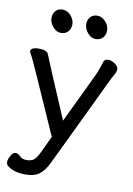

<svg xmlns="http://www.w3.org/2000/svg" viewBox="-96 -767 691 997"><g transform="rotate(10 250.0 -268.5)"><path d="M116.2 169.9H106Q46.9 169.9 12.2 141.1Q5.4 134.3 5.1 121.1Q4.9 107.9 16.4 88.4Q27.8 68.8 41 68.8Q54.2 68.8 66.7 82Q79.1 95.2 103 95.2Q127 95.2 140.9 84.2Q154.8 73.2 168.9 43L210.9 -45.9Q47.9 -416 34.2 -440.9Q22.9 -460 22.9 -463.9Q22.9 -485.8 66.9 -485.8Q107.9 -485.8 116.2 -465.8Q127.4 -435.1 253.9 -139.2L372.1 -386.2Q391.1 -424.3 407.2 -478Q412.1 -491.2 431.2 -491.2Q447.3 -491.2 466.1 -478.5Q484.9 -465.8 484.9 -452.1Q484.9 -439.9 479 -428.5Q473.1 -417 461.9 -397Q447.8 -369.1 231 85Q210.9 127.9 184.1 148.9Q157.2 169.9 116.2 169.9ZM200.9 -601.1Q187 -585.9 163.1 -585.9Q139.2 -585.9 120.6 -608.4Q102.1 -630.9 102.1 -653.8Q102.1 -676.8 115.5 -691.9Q128.9 -707 152.8 -707Q176.8 -707 195.8 -685.5Q214.8 -664.1 214.8 -640.1Q214.8 -616.2 200.9 -601.1ZM384 -601.1Q370.1 -585.9 345.9 -585.9Q321.8 -585.9 303.5 -608.4Q285.2 -630.9 285.2 -653.8Q285.2 -676.8 298.6 -691.9Q312 -707 335.9 -707Q359.9 -707 378.9 -685.5Q397.9 -664.1 397.9 -640.1Q397.9 -616.2 384 -601.1Z"/></g></svg>

Font: LXGW WenKai Screen R
Style: Regular
Weight: 400
Designer: Fontworks Inc.
Version: Version 1.235;May 31, 2022